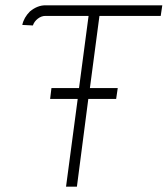

<svg xmlns="http://www.w3.org/2000/svg" viewBox="-20 -705 632 724"><path d="M355 -645 319 -373H424L418 -332H313L270 -1H229L273 -332H169L174 -373H278L314 -645H151Q136 -645 122.5 -634.5Q109 -624 104 -609L64 -611Q70 -639 93 -662Q121 -685 151 -685H592L586 -645Z"/></svg>

Font: Bellota Light
Style: Italic
Weight: 300
Italic angle: -7.5°
Designer: Kemie Guaida
Foundry: Kemie Guaida
Version: Version 4.001